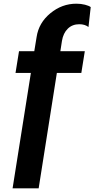

<svg xmlns="http://www.w3.org/2000/svg" viewBox="-20 -780 543 1050"><path d="M413.6 -647.5Q375.5 -647.5 350.6 -623Q325.7 -598.6 318.8 -556.2L310.1 -500H443.8L424.8 -381.3H291L191.4 250H48.8L148.9 -381.3H64.9L84 -500H167.5L180.2 -577.6Q191.9 -655.3 255.4 -707.5Q318.8 -759.8 397.5 -759.8Q422.9 -759.8 444.8 -754.2Q466.8 -748.5 476.1 -741.2L463.9 -632.3Q444.3 -647.5 413.6 -647.5Z"/></svg>

Font: Now Alt
Style: Bold
Weight: 700
Designer: Alfredo Marco Pradil
Foundry: Alfredo Marco Pradil
Version: Version 1.002;PS 001.002;hotconv 1.0.88;makeotf.lib2.5.64775